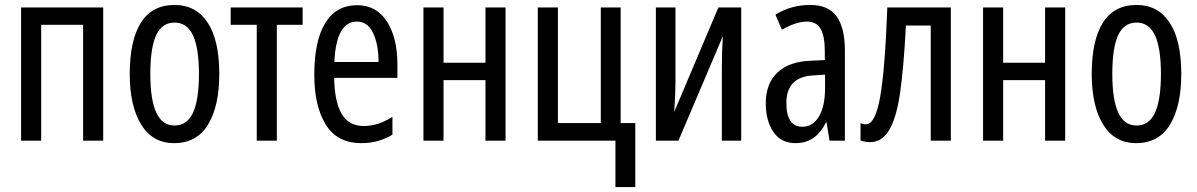

<svg xmlns="http://www.w3.org/2000/svg" viewBox="-20 -567 4824 774"><path d="M396 0H315V-467H146V0H65V-537H396Z M682 10Q595 10 549 -65Q503 -140 503 -269Q503 -404 548 -475.5Q593 -547 684 -547Q770 -547 817 -476Q864 -405 864 -269Q864 -139 818.5 -64.5Q773 10 682 10ZM684 -61Q734 -61 758 -112.5Q782 -164 782 -269Q782 -373 758 -424.5Q734 -476 684 -476Q633 -476 609.5 -425Q586 -374 586 -269Q586 -165 610 -113Q634 -61 684 -61Z M1096 -467V0H1015V-467H910V-537H1200V-467Z M1582 -309V-253H1327Q1329 -155 1358 -107Q1387 -59 1446 -59Q1505 -59 1562 -96V-24Q1506 10 1437 10Q1339 10 1293 -65Q1247 -140 1247 -265Q1247 -402 1291 -474Q1335 -546 1419 -546Q1498 -546 1540 -480Q1582 -414 1582 -309ZM1328 -317H1506Q1506 -388 1484 -434Q1462 -480 1419 -480Q1335 -480 1328 -317Z M1768 -314H1937V-537H2018V0H1937V-244H1768V0H1687V-537H1768Z M2461 187V0H2148V-537H2229V-71H2402V-537H2482V-71H2541V187Z M2703 -237Q2703 -191 2698 -116L2876 -537H2968V0H2890V-293Q2890 -364 2894 -421L2715 0H2624V-537H2703Z M3386 -362V0H3324L3312 -74H3310Q3289 -32 3259 -11Q3229 10 3187 10Q3128 10 3097.5 -35.5Q3067 -81 3067 -150Q3067 -229 3113 -273.5Q3159 -318 3244 -322L3305 -325V-360Q3305 -422 3288 -451Q3271 -480 3233 -480Q3189 -480 3132 -447L3106 -508Q3169 -547 3246 -547Q3320 -547 3353 -500.5Q3386 -454 3386 -362ZM3258 -263Q3150 -257 3150 -152Q3150 -56 3215 -56Q3257 -56 3281.5 -97.5Q3306 -139 3306 -212V-266Z M3732 0V-464H3632Q3623 -293 3608.5 -193Q3594 -93 3565 -43.5Q3536 6 3487 6Q3466 6 3449 -1V-71Q3457 -66 3471 -66Q3509 -66 3528.5 -178.5Q3548 -291 3557 -537H3813V0Z M4024 -314H4193V-537H4274V0H4193V-244H4024V0H3943V-537H4024Z M4560 10Q4473 10 4427 -65Q4381 -140 4381 -269Q4381 -404 4426 -475.5Q4471 -547 4562 -547Q4648 -547 4695 -476Q4742 -405 4742 -269Q4742 -139 4696.5 -64.5Q4651 10 4560 10ZM4562 -61Q4612 -61 4636 -112.5Q4660 -164 4660 -269Q4660 -373 4636 -424.5Q4612 -476 4562 -476Q4511 -476 4487.5 -425Q4464 -374 4464 -269Q4464 -165 4488 -113Q4512 -61 4562 -61Z"/></svg>

Font: Noto Sans UI Cond
Style: Regular
Weight: 400
Width: 3
Designer: Monotype Design Team
Foundry: Monotype Imaging Inc.
Version: Version 1.001